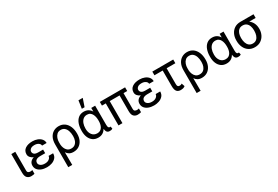

<svg xmlns="http://www.w3.org/2000/svg" viewBox="83 -2045 5097 3526"><g transform="rotate(-30 2631.0 -282.0)"><path d="M71 -528.4H154.8V-134.9Q154.8 -96.6 174.9 -85.9Q195 -75.3 217.3 -75.3Q228 -75.3 240.6 -77.8Q253.2 -80.3 258.5 -82.4V-2.8Q247.9 0.4 230.5 3.7Q213.1 7.1 187.5 7.1Q137.4 7.1 104.2 -24.5Q71 -56.1 71 -134.9Z M515.6 -308.2H617.9V-231.5H515.6Q458.1 -231.5 427.9 -211.6Q397.7 -191.8 397.7 -149.1Q397.7 -117.2 430.2 -92.7Q462.7 -68.2 521.3 -68.2Q577.8 -68.2 612 -95.3Q646.3 -122.5 646.3 -157.7H742.9Q742.9 -99.4 710.2 -62.3Q677.6 -25.2 626.8 -7.6Q576 9.9 521.3 9.9Q457.4 9.9 407.3 -9.1Q357.2 -28.1 328.5 -63.7Q299.7 -99.4 299.7 -149.1Q299.7 -195 325.5 -226Q351.2 -257.1 399.1 -272.4Q357.2 -289.8 333.5 -319.1Q309.7 -348.4 309.7 -383.5Q309.7 -459.2 367.5 -498.8Q425.4 -538.4 521.3 -538.4Q579.5 -538.4 628 -519Q676.5 -499.6 705.4 -464.3Q734.4 -429 734.4 -380.7H637.8Q637.8 -413.7 604 -437Q570.3 -460.2 521.3 -460.2Q462.7 -460.2 435.2 -436.3Q407.7 -412.3 407.7 -383.5Q407.7 -350.5 432.4 -329.4Q457 -308.2 515.6 -308.2Z M856.9 203.1V-279.8Q856.9 -364.3 886.2 -421.9Q915.5 -479.4 965.4 -508.9Q1015.3 -538.4 1077.1 -538.4Q1148.8 -538.4 1199.9 -502Q1251.1 -465.6 1278.4 -401.5Q1305.8 -337.4 1305.8 -254.3V-244.3Q1305.8 -170.5 1278.8 -113.1Q1251.8 -55.8 1202.1 -22.9Q1152.3 9.9 1084.2 9.9Q1030.5 9.9 996.3 -10.5Q962 -30.9 939.3 -65.3L940.7 203.1ZM937.9 -281.2 938.2 -228.7Q940 -194.6 954 -156.6Q968 -118.6 998.4 -92Q1028.8 -65.3 1079.9 -65.3Q1127.5 -65.3 1158.4 -90Q1189.3 -114.7 1204.2 -155.4Q1219.1 -196 1219.1 -244.3V-254.3Q1219.1 -309.7 1204 -356.5Q1188.9 -403.4 1157.5 -431.8Q1126.1 -460.2 1077.1 -460.2Q1027.3 -460.2 996.6 -431.8Q965.9 -403.4 951.9 -361.9Q937.9 -320.3 937.9 -281.2Z M1402.3 -244.3V-254.3Q1402.3 -337.4 1426 -401.5Q1449.6 -465.6 1495.6 -502Q1541.5 -538.4 1608.3 -538.4Q1663 -538.4 1702.1 -515.6Q1741.1 -492.9 1766 -451V-528.4H1848.4V-123.6Q1848.4 -79.9 1859.4 -66.2Q1870.4 -52.6 1885.3 -52.6Q1892.4 -52.6 1900.9 -55.4L1912.3 -7.1Q1896.3 4.6 1881 7.3Q1865.8 9.9 1849.8 9.9Q1812.9 9.9 1794 -11.9Q1775.2 -33.7 1769.2 -83.1Q1744.3 -38.4 1704.5 -14.2Q1664.8 9.9 1608.3 9.9Q1542.3 9.9 1496.3 -22.9Q1450.3 -55.8 1426.3 -113.1Q1402.3 -170.5 1402.3 -244.3ZM1484.7 -254.3V-244.3Q1484.7 -168.7 1524 -118.4Q1563.2 -68.2 1632.5 -68.2Q1671.5 -68.2 1697.3 -84.9Q1723 -101.6 1738.1 -128.4Q1753.2 -155.2 1759.6 -186.6Q1766 -218 1766 -247.2V-271.3Q1766 -301.1 1759.8 -334Q1753.6 -366.8 1738.8 -395.6Q1724.1 -424.4 1698.5 -442.3Q1672.9 -460.2 1633.9 -460.2Q1585.6 -460.2 1552.4 -432.7Q1519.2 -405.2 1502 -358.5Q1484.7 -311.8 1484.7 -254.3ZM1608.3 -600.9 1632.5 -767H1723.4L1666.5 -600.9Z M2493.3 -545.5V-467.3H2415.1V-134.9Q2415.1 -96.6 2435 -85.9Q2454.9 -75.3 2476.2 -75.3Q2487.9 -75.3 2500.2 -77.8Q2512.4 -80.3 2518.8 -82.4V-4.3Q2508.2 -1.1 2490.1 3Q2471.9 7.1 2446.4 7.1Q2396.3 7.1 2363.8 -24.5Q2331.3 -56.1 2331.3 -134.9V-467.3H2122.5V0H2038.7V-467.3H1957.7V-545.5Z M2786.6 -308.2H2888.8V-231.5H2786.6Q2729 -231.5 2698.9 -211.6Q2668.7 -191.8 2668.7 -149.1Q2668.7 -117.2 2701.2 -92.7Q2733.7 -68.2 2792.3 -68.2Q2848.7 -68.2 2883 -95.3Q2917.3 -122.5 2917.3 -157.7H3013.8Q3013.8 -99.4 2981.2 -62.3Q2948.5 -25.2 2897.7 -7.6Q2846.9 9.9 2792.3 9.9Q2728.3 9.9 2678.3 -9.1Q2628.2 -28.1 2599.4 -63.7Q2570.7 -99.4 2570.7 -149.1Q2570.7 -195 2596.4 -226Q2622.2 -257.1 2670.1 -272.4Q2628.2 -289.8 2604.4 -319.1Q2580.6 -348.4 2580.6 -383.5Q2580.6 -459.2 2638.5 -498.8Q2696.4 -538.4 2792.3 -538.4Q2850.5 -538.4 2899 -519Q2947.4 -499.6 2976.4 -464.3Q3005.3 -429 3005.3 -380.7H2908.7Q2908.7 -413.7 2875 -437Q2841.3 -460.2 2792.3 -460.2Q2733.7 -460.2 2706.1 -436.3Q2678.6 -412.3 2678.6 -383.5Q2678.6 -350.5 2703.3 -329.4Q2728 -308.2 2786.6 -308.2Z M3514.2 -545.5V-467.3H3329.5V-132.1Q3329.5 -100.9 3338.2 -87.9Q3346.9 -74.9 3359.6 -72.3Q3372.2 -69.6 3383.5 -69.6Q3396.3 -69.6 3408.2 -74.8Q3420.1 -79.9 3427.6 -85.2L3450.3 -18.5Q3425.8 -0.4 3403.6 4.8Q3381.4 9.9 3358 9.9Q3302.6 9.9 3274.1 -23.8Q3245.7 -57.5 3245.7 -136.4V-467.3H3071V-545.5Z M3579.2 203.1V-279.8Q3579.2 -364.3 3608.5 -421.9Q3637.8 -479.4 3687.7 -508.9Q3737.6 -538.4 3799.4 -538.4Q3871.1 -538.4 3922.2 -502Q3973.4 -465.6 4000.7 -401.5Q4028.1 -337.4 4028.1 -254.3V-244.3Q4028.1 -170.5 4001.1 -113.1Q3974.1 -55.8 3924.4 -22.9Q3874.6 9.9 3806.5 9.9Q3752.8 9.9 3718.6 -10.5Q3684.3 -30.9 3661.6 -65.3L3663 203.1ZM3660.2 -281.2 3660.5 -228.7Q3662.3 -194.6 3676.3 -156.6Q3690.3 -118.6 3720.7 -92Q3751.1 -65.3 3802.2 -65.3Q3849.8 -65.3 3880.7 -90Q3911.6 -114.7 3926.5 -155.4Q3941.4 -196 3941.4 -244.3V-254.3Q3941.4 -309.7 3926.3 -356.5Q3911.2 -403.4 3879.8 -431.8Q3848.4 -460.2 3799.4 -460.2Q3749.6 -460.2 3718.9 -431.8Q3688.2 -403.4 3674.2 -361.9Q3660.2 -320.3 3660.2 -281.2Z M4124.6 -244.3V-254.3Q4124.6 -337.4 4148.3 -401.5Q4171.9 -465.6 4217.9 -502Q4263.8 -538.4 4330.6 -538.4Q4385.3 -538.4 4424.4 -515.6Q4463.4 -492.9 4488.3 -451V-528.4H4570.7V-123.6Q4570.7 -79.9 4581.7 -66.2Q4592.7 -52.6 4607.6 -52.6Q4614.7 -52.6 4623.2 -55.4L4634.6 -7.1Q4618.6 4.6 4603.3 7.3Q4588.1 9.9 4572.1 9.9Q4535.2 9.9 4516.3 -11.9Q4497.5 -33.7 4491.5 -83.1Q4466.6 -38.4 4426.8 -14.2Q4387.1 9.9 4330.6 9.9Q4264.6 9.9 4218.6 -22.9Q4172.6 -55.8 4148.6 -113.1Q4124.6 -170.5 4124.6 -244.3ZM4207 -254.3V-244.3Q4207 -168.7 4246.3 -118.4Q4285.5 -68.2 4354.8 -68.2Q4393.8 -68.2 4419.6 -84.9Q4445.3 -101.6 4460.4 -128.4Q4475.5 -155.2 4481.9 -186.6Q4488.3 -218 4488.3 -247.2V-271.3Q4488.3 -301.1 4482.1 -334Q4475.9 -366.8 4461.1 -395.6Q4446.4 -424.4 4420.8 -442.3Q4395.2 -460.2 4356.2 -460.2Q4307.9 -460.2 4274.7 -432.7Q4241.5 -405.2 4224.3 -358.5Q4207 -311.8 4207 -254.3Z M4692.8 -258.5V-269.9Q4692.8 -343 4721.1 -401.6Q4749.3 -460.2 4802 -494.3Q4854.8 -528.4 4928.6 -528.4H5207V-450.3H5071.4Q5117.2 -415.5 5141.5 -364Q5165.8 -312.5 5165.8 -248.6V-238.6Q5165.8 -174.7 5138 -117.9Q5110.1 -61.1 5057.4 -25.6Q5004.6 9.9 4930 9.9Q4855.5 9.9 4802.4 -25.6Q4749.3 -61.1 4721.1 -121.8Q4692.8 -182.5 4692.8 -258.5ZM4790.8 -269.9V-258.5Q4790.8 -207.4 4805.2 -164.1Q4819.6 -120.7 4850.3 -94.5Q4881 -68.2 4930 -68.2Q4978.3 -68.2 5008.7 -94.5Q5039.1 -120.7 5053.4 -164.1Q5067.8 -207.4 5067.8 -258.5V-269.9Q5067.8 -318.2 5053.4 -359.2Q5039.1 -400.2 5008.3 -425.2Q4977.6 -450.3 4928.6 -450.3Q4880.3 -450.3 4850 -425.2Q4819.6 -400.2 4805.2 -359.2Q4790.8 -318.2 4790.8 -269.9Z"/></g></svg>

Font: Inter UI
Style: Regular
Weight: 400
Designer: Rasmus Andersson
Foundry: rsms
Version: Version 2.2